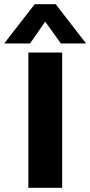

<svg xmlns="http://www.w3.org/2000/svg" viewBox="-84 -894 430 914"><path d="M-64 -687 81 -874H181L326 -687H206L131 -791L59 -687ZM51 0V-644H212V0Z"/></svg>

Font: Kanit SemiBold
Style: Regular
Weight: 600
Designer: Katatrad Team
Foundry: CadsonDemak
Version: Version 2.000; ttfautohint (v1.8.3)